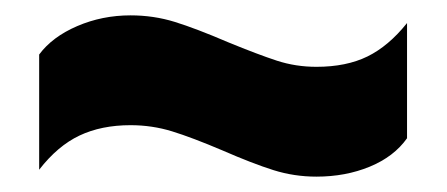

<svg xmlns="http://www.w3.org/2000/svg" viewBox="-20 -427 582 250"><path d="M270 -231Q230 -248 204 -256Q178 -264 150 -264Q112 -264 83.5 -250.5Q55 -237 31 -206V-356Q48 -379 80.5 -393Q113 -407 150 -407Q180 -407 207.5 -398.5Q235 -390 277 -372Q316 -356 340.5 -348Q365 -340 392 -340Q431 -340 458.5 -353.5Q486 -367 510 -397V-247Q493 -223 461.5 -210Q430 -197 392 -197Q363 -197 336 -205.5Q309 -214 270 -231Z"/></svg>

Font: Kanit SemiBold
Style: Regular
Weight: 600
Designer: Katatrad Team
Foundry: CadsonDemak
Version: Version 1.030